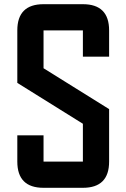

<svg xmlns="http://www.w3.org/2000/svg" viewBox="-20 -895 602 915"><path d="M62.5 -125V-250H187.5V-125H375V-305.2L62.5 -500V-750Q62.5 -875 187.5 -875H375Q500 -875 500 -750V-625H375V-750H187.5V-569.8L500 -375V-125Q500 0 375 0H187.5Q62.5 0 62.5 -125Z"/></svg>

Font: Oldtimer
Style: Regular
Weight: 400
Designer: GGBotNet
Foundry: GGBotNet
Version: 1.00